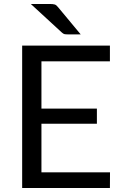

<svg xmlns="http://www.w3.org/2000/svg" viewBox="-20 -946 618 966"><path d="M533.5 -79 533 0H91.5V-716.5H533V-637.5H188.5V-399.5H467.5V-323.5H188.5V-79ZM230 -926Q246.5 -926 255 -923.5Q263.5 -921 272 -910L386 -773H322Q311 -773 304.8 -774.2Q298.5 -775.5 291 -782.5L135 -926Z"/></svg>

Font: Lato 2
Style: Regular
Weight: 400
Designer: Lukasz Dziedzic with Adam Twardoch and Botio Nikoltchev
Foundry: tyPoland Lukasz Dziedzic
Version: Version 2.015; 2015-08-06; http://www.latofonts.com/